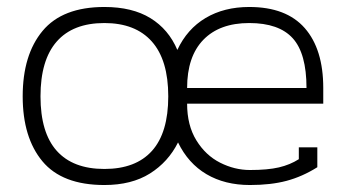

<svg xmlns="http://www.w3.org/2000/svg" viewBox="-20 -515 991 550"><path d="M45 -239Q45 -358 102 -426.5Q159 -495 279 -495Q359 -495 411 -463Q463 -431 488 -372Q516 -432 569 -463.5Q622 -495 694 -495Q800 -495 853 -434.5Q906 -374 906 -263V-218H516Q516 -156 542.5 -113Q569 -70 610.5 -49Q652 -28 696 -28Q747 -28 779 -35.5Q811 -43 836 -59V-93H889V-36Q846 -9 801 3Q756 15 696 15Q624 15 571.5 -16Q519 -47 490 -107Q462 -51 409.5 -18Q357 15 279 15Q158 15 101.5 -53Q45 -121 45 -239ZM462 -239Q462 -343 415 -396Q368 -449 279 -449Q189 -449 142.5 -396Q96 -343 96 -239Q96 -135 142.5 -83Q189 -31 279 -31Q369 -31 415.5 -83Q462 -135 462 -239ZM858 -263Q858 -362 818.5 -405.5Q779 -449 694 -449Q609 -449 562.5 -401Q516 -353 516 -263Z"/></svg>

Font: Pridi ExtraLight
Style: Regular
Weight: 275
Designer: Katatrad Team
Foundry: CadsonDemak
Version: Version 1.001